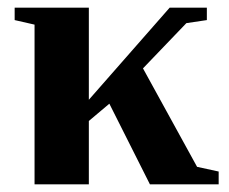

<svg xmlns="http://www.w3.org/2000/svg" viewBox="-20 -479 595 499"><path d="M517.6 -459V-426.8L464.4 -418.9L351.6 -301.3L492.2 -45.4L548.3 -33.2V0H369.6L264.2 -209.5L210.9 -164.6V0H69.8V-415L18.1 -426.8V-459H210.9V-219.7L420.9 -459Z"/></svg>

Font: Tinos
Style: Bold
Weight: 700
Designer: Steve Matteson
Foundry: Monotype Imaging Inc.
Version: Version 1.23